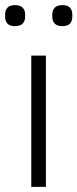

<svg xmlns="http://www.w3.org/2000/svg" viewBox="-29 -729 302 749"><path d="M93 0V-512H150V0ZM30 -627Q9 -627 0 -637Q-9 -647 -9 -663V-673Q-9 -689 0 -699Q9 -709 30 -709Q50 -709 59.5 -699Q69 -689 69 -673V-663Q69 -647 59.5 -637Q50 -627 30 -627ZM214 -627Q194 -627 184.5 -637Q175 -647 175 -663V-673Q175 -689 184.5 -699Q194 -709 214 -709Q235 -709 244 -699Q253 -689 253 -673V-663Q253 -647 244 -637Q235 -627 214 -627Z"/></svg>

Font: IBM Plex Sans Arabic Light
Style: Regular
Weight: 300
Designer: Mike Abbink, Paul van der Laan, Pieter van Rosmalen, Wael Morcos, Khajak Apelian
Foundry: Bold Monday
Version: Version 1.2